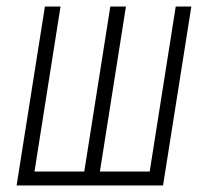

<svg xmlns="http://www.w3.org/2000/svg" viewBox="-20 -570 640 590"><path d="M31 0 118 -550H166L86 -43H239L319 -550H367L287 -43H440L520 -550H568L481 0Z"/></svg>

Font: JetBrains Mono NL Thin
Style: Italic
Weight: 100
Italic angle: -9°
Monospace: yes
Designer: Philipp Nurullin, Konstantin Bulenkov
Foundry: JetBrains
Version: Version 2.305; ttfautohint (v1.8.4.7-5d5b)